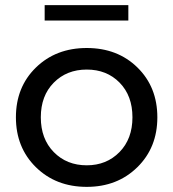

<svg xmlns="http://www.w3.org/2000/svg" viewBox="-20 -722 675 748"><path d="M154 -642V-702H480V-642ZM318 6Q198 6 120 -70.5Q42 -147 42 -265Q42 -383 120 -459Q198 -535 318 -535Q438 -535 515.5 -459Q593 -383 593 -265Q593 -147 515 -70.5Q437 6 318 6ZM318 -78Q395 -78 445.5 -129.5Q496 -181 496 -265Q496 -349 446 -400Q396 -451 318 -451Q240 -451 189.5 -400Q139 -349 139 -265Q139 -181 189.5 -129.5Q240 -78 318 -78Z"/></svg>

Font: Montserrat
Style: Regular
Weight: 500
Designer: Julieta Ulanovsky
Foundry: Julieta Ulanovsky
Version: Version 7.200;PS 007.200;hotconv 1.0.88;makeotf.lib2.5.64775